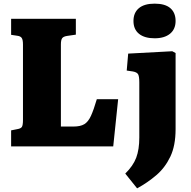

<svg xmlns="http://www.w3.org/2000/svg" viewBox="-20 -803 1050 1053"><path d="M41 0V-88L76 -95Q94 -98 100 -107Q106 -116 106 -146V-559Q106 -585 99 -595Q92 -605 74 -607L41 -612V-700H396V-613L348 -606Q328 -603 321 -593.5Q314 -584 314 -559V-109H383Q421 -109 442.5 -122Q464 -135 479 -168Q494 -201 511 -259H628L601 0ZM828 -593Q773 -593 742.5 -617.5Q712 -642 712 -688Q712 -733 741.5 -758Q771 -783 828 -783Q886 -783 914.5 -758Q943 -733 943 -688Q943 -643 912.5 -618Q882 -593 828 -593ZM732 230 667 149Q710 107 727 62Q744 17 744 -49V-351Q744 -384 737.5 -395.5Q731 -407 709 -411L675 -416L683 -509L925 -522L943 -512V-95Q943 -4 914 56.5Q885 117 837 158Q789 199 732 230Z"/></svg>

Font: Literata 12pt ExtraBold
Style: Regular
Weight: 800
Designer: Latin by Veronika Burian and Jose Scaglione. Greek by Irene Vlachou. Cyrillic by Vera Evstafieva.
Foundry: TypeTogether
Version: Version 3.002